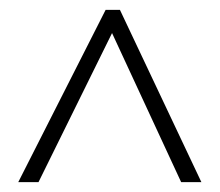

<svg xmlns="http://www.w3.org/2000/svg" viewBox="-20 -733 445 389"><path d="M17 -364 194 -713H223L388 -364H347L207 -666L58 -364Z"/></svg>

Font: Noto Sans Arabic ExtCond ExtLt
Style: Regular
Weight: 200
Width: 2
Designer: Monotype Design Team, Nadine Chahine, Nizar Qandah and Khaled Hosny
Foundry: Monotype Imaging Inc.
Version: Version 2.012; ttfautohint (v1.8.4.7-5d5b)